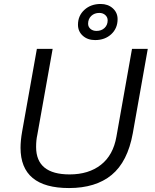

<svg xmlns="http://www.w3.org/2000/svg" viewBox="-20 -931 775 963"><path d="M457 -730Q419.4 -730 395.3 -751.7Q371.1 -773.4 371.1 -807.1Q371.1 -852.1 403.3 -881.6Q435.5 -911.1 484.9 -911.1Q521.5 -911.1 545.7 -889.4Q569.8 -867.7 569.8 -835Q569.8 -789.1 538.1 -759.5Q506.3 -730 457 -730ZM463.9 -775.9Q488.8 -775.9 504.4 -790.8Q520 -805.7 520 -829.1Q520 -844.7 508.1 -855.5Q496.1 -866.2 478 -866.2Q453.6 -866.2 437.7 -851.1Q421.9 -835.9 421.9 -812Q421.9 -796.4 433.8 -786.1Q445.8 -775.9 463.9 -775.9ZM326.2 12.2Q83 12.2 83 -189.9Q83 -225.6 90.8 -270L165 -686H244.1L167 -253.9Q161.1 -228 161.1 -193.8Q161.1 -56.2 329.1 -56.2Q424.8 -56.2 486.3 -104.5Q547.9 -152.8 564 -246.1L642.1 -686H721.2L646 -262.2Q620.1 -119.6 540 -53.7Q460 12.2 326.2 12.2Z"/></svg>

Font: Archivo Light
Style: Italic
Weight: 300
Italic angle: -10°
Designer: Hector Gatti
Foundry: Omnibus-Type
Version: Version 2.001